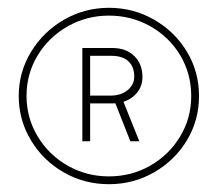

<svg xmlns="http://www.w3.org/2000/svg" viewBox="-20 -729 565 492"><path d="M28 -483Q28 -544 59.5 -596Q91 -648 144 -678.5Q197 -709 259 -709Q322 -709 375 -678.5Q428 -648 459 -596.5Q490 -545 490 -483Q490 -421 459 -369.5Q428 -318 375 -287.5Q322 -257 259 -257Q196 -257 143 -287.5Q90 -318 59 -370Q28 -422 28 -483ZM470 -483Q470 -540 442 -587Q414 -634 365.5 -661.5Q317 -689 259 -689Q202 -689 153.5 -661.5Q105 -634 76.5 -587Q48 -540 48 -483Q48 -427 76.5 -379.5Q105 -332 153.5 -304.5Q202 -277 259 -277Q317 -277 365 -304.5Q413 -332 441.5 -379Q470 -426 470 -483ZM273 -471 292 -479 337 -367H314ZM191 -606H268Q303 -606 324 -585.5Q345 -565 345 -532Q345 -502 323 -483Q301 -464 268 -464H204L211 -469V-367H191ZM204 -484H263Q290 -484 307 -498Q324 -512 324 -533Q324 -558 309 -572Q294 -586 265 -586H200L211 -594V-478Z"/></svg>

Font: Easer Grotesk Variable
Style: Regular
Weight: 400
Designer: Boardeaser, Bonnie Shaver-Troup, Thomas Jockin
Foundry: Lexend
Version: Version 1.001;Glyphs 3.1.2 (3151)